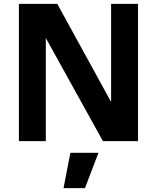

<svg xmlns="http://www.w3.org/2000/svg" viewBox="-20 -724 805 985"><path d="M550 -201V-704H688V0H508L215 -529V0H77V-704H274ZM416 241H306L341 60H485Z"/></svg>

Font: CBA Beacon Sans Extra Bold
Style: Regular
Weight: 800
Designer: Wei Huang
Foundry: Wei Huang
Version: Version 1.002